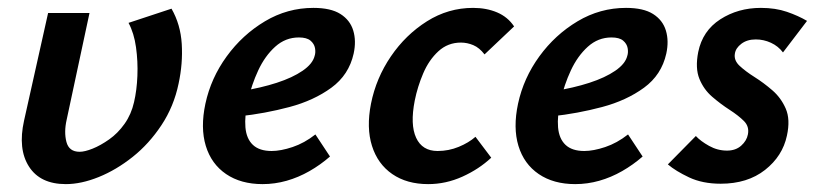

<svg xmlns="http://www.w3.org/2000/svg" viewBox="-20 -454 2071 487"><path d="M147 13Q82 13 53.5 -31.5Q25 -76 41 -148L102 -421H207L149 -150Q142 -119 148.5 -94Q155 -69 182 -69Q195 -69 215 -77Q235 -85 257 -100.5Q279 -116 296 -140Q313 -164 320 -195Q327 -225 328.5 -261.5Q330 -298 325 -334Q320 -370 306 -396L415 -432Q438 -392 441 -342.5Q444 -293 433 -242Q421 -184 389.5 -136.5Q358 -89 316.5 -56Q275 -23 230.5 -5Q186 13 147 13Z M646 13Q591 13 553.5 -12.5Q516 -38 502 -84Q488 -130 501 -191Q515 -256 555 -311Q595 -366 652 -400Q709 -434 775 -434Q819 -434 843.5 -418.5Q868 -403 876 -376.5Q884 -350 877 -318Q865 -264 820.5 -231.5Q776 -199 714 -182.5Q652 -166 587 -159L592 -223Q642 -231 682 -244Q722 -257 747.5 -274.5Q773 -292 778 -312Q781 -321 779 -332Q777 -343 767.5 -351Q758 -359 738 -359Q704 -359 678 -335.5Q652 -312 635 -275.5Q618 -239 609 -199Q600 -160 602.5 -131Q605 -102 621.5 -86.5Q638 -71 669 -71Q692 -71 722 -81Q752 -91 780 -113L817 -57Q793 -36 765 -20Q737 -4 707 4.5Q677 13 646 13Z M1066 13Q1012 13 975 -12.5Q938 -38 923.5 -84Q909 -130 921 -191Q934 -256 971.5 -311Q1009 -366 1063 -400Q1117 -434 1180 -434Q1214 -434 1241 -422.5Q1268 -411 1284 -387L1209 -316Q1196 -333 1180.5 -339.5Q1165 -346 1149 -346Q1116 -346 1092 -324Q1068 -302 1053.5 -268Q1039 -234 1032 -199Q1020 -138 1035.5 -104.5Q1051 -71 1090 -71Q1118 -71 1143.5 -81.5Q1169 -92 1186 -107L1226 -54Q1195 -25 1153 -6Q1111 13 1066 13Z M1439 13Q1384 13 1346.5 -12.5Q1309 -38 1295 -84Q1281 -130 1294 -191Q1308 -256 1348 -311Q1388 -366 1445 -400Q1502 -434 1568 -434Q1612 -434 1636.5 -418.5Q1661 -403 1669 -376.5Q1677 -350 1670 -318Q1658 -264 1613.5 -231.5Q1569 -199 1507 -182.5Q1445 -166 1380 -159L1385 -223Q1435 -231 1475 -244Q1515 -257 1540.5 -274.5Q1566 -292 1571 -312Q1574 -321 1572 -332Q1570 -343 1560.5 -351Q1551 -359 1531 -359Q1497 -359 1471 -335.5Q1445 -312 1428 -275.5Q1411 -239 1402 -199Q1393 -160 1395.5 -131Q1398 -102 1414.5 -86.5Q1431 -71 1462 -71Q1485 -71 1515 -81Q1545 -91 1573 -113L1610 -57Q1586 -36 1558 -20Q1530 -4 1500 4.5Q1470 13 1439 13Z M1808 12Q1762 12 1728 -4Q1694 -20 1674 -37L1745 -109Q1757 -96 1778.5 -84Q1800 -72 1824 -72Q1846 -72 1860 -84.5Q1874 -97 1877 -113Q1881 -133 1867 -147Q1853 -161 1830.5 -175.5Q1808 -190 1786.5 -208.5Q1765 -227 1754 -254Q1743 -281 1751 -322Q1762 -376 1807 -405Q1852 -434 1910 -434Q1947 -434 1976 -424Q2005 -414 2027 -401L1966 -321Q1954 -337 1935.5 -345.5Q1917 -354 1897 -354Q1875 -354 1860.5 -343Q1846 -332 1844 -318Q1841 -301 1856 -287Q1871 -273 1894 -258.5Q1917 -244 1939 -225Q1961 -206 1973 -178.5Q1985 -151 1976 -110Q1965 -58 1920.5 -23Q1876 12 1808 12Z"/></svg>

Font: Ysabeau Infant
Style: Bold Italic
Weight: 700
Italic angle: -12°
Designer: Christian Thalmann (Catharsis Fonts)
Version: Version 2.001;gftools[0.9.30]; featfreeze: ss01,ss02,lnum